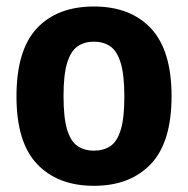

<svg xmlns="http://www.w3.org/2000/svg" viewBox="-20 -576 593 606"><path d="M276.5 10.5Q162.5 10.5 97.2 -58Q32 -126.5 32 -271.5Q32 -418 96.5 -486.8Q161 -555.5 276.5 -555.5Q392 -555.5 456.8 -486Q521.5 -416.5 521.5 -272.5Q521.5 -127 456 -58.2Q390.5 10.5 276.5 10.5ZM276.5 -100.5Q307 -100.5 328.5 -115Q350 -129.5 361.2 -166.5Q372.5 -203.5 372.5 -270.5Q372.5 -339.5 361 -377.2Q349.5 -415 328 -429.8Q306.5 -444.5 276.5 -444.5Q246.5 -444.5 225 -429.8Q203.5 -415 192 -377.8Q180.5 -340.5 180.5 -273Q180.5 -204.5 191.8 -167.2Q203 -130 224.5 -115.2Q246 -100.5 276.5 -100.5Z"/></svg>

Font: Encode Sans Semi Condensed
Style: Bold
Weight: 700
Width: 4
Designer: Multiple Designers
Foundry: Impallari Type
Version: Version 3.000; ttfautohint (v1.8.3) -l 8 -r 50 -G 200 -x 14 